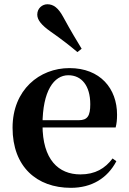

<svg xmlns="http://www.w3.org/2000/svg" viewBox="-20 -875 612 911"><path d="M316.2 16.2C415.4 16.2 489.6 -29.4 532.1 -109.9L514.2 -123.2C478.5 -75.9 432.1 -47.5 361.4 -47.5C257.6 -47.5 181.7 -117.3 181.7 -282.7C181.7 -444.8 236.5 -518 304.1 -518C367.5 -518 408.3 -468.1 408.3 -380.4C408.3 -325.7 395.6 -304.6 353.4 -304.6H98.1V-270.2H528.7C533.4 -288.1 535.4 -306.2 535.4 -330.9C535.4 -454.7 455.8 -551.9 309.4 -551.9C167.3 -551.9 39.6 -448.8 39.6 -268.8C39.6 -83.9 154.3 16.2 316.2 16.2ZM367.4 -643.7C342.8 -684.5 317.1 -726 279.5 -795.4C256.6 -837.5 233.6 -854.8 204.8 -854.8C181 -854.8 156.8 -836.1 156.8 -805.7C156.8 -779.2 178.9 -754.3 219.1 -725.9C277.5 -685.1 312.5 -656.9 347.4 -627.8Z"/></svg>

Font: Source Han Serif TW VF
Style: Regular
Weight: 250
Designer: Ryoko NISHIZUKA 西塚涼子 (kana & ideographs); Frank Grießhammer (Latin, Greek & Cyrillic); Wenlong ZHANG 张文龙 (bopomofo); San
Foundry: Adobe
Version: Version 2.002;hotconv 1.1.0;makeotfexe 2.6.0